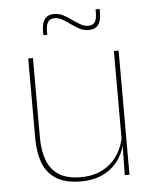

<svg xmlns="http://www.w3.org/2000/svg" viewBox="-50 -697 607 748"><g transform="rotate(-5 254.0 -322.5)"><path d="M92 -485.5V-175.5Q92 -123 106.2 -85.2Q120.5 -47.5 152.5 -27.2Q184.5 -7 238 -7Q288 -7 324.5 -26.8Q361 -46.5 383.2 -81.2Q405.5 -116 412 -160.5L421 -141.5H415.5Q411 -101 389.2 -66.5Q367.5 -32 329.2 -11.2Q291 9.5 237 9.5Q177 9.5 141 -12.8Q105 -35 89.2 -76.2Q73.5 -117.5 73.5 -174.5V-485.5ZM427 -485.5V0H408.5L410.5 -127H408.5V-485.5ZM317.5 -575.5Q299 -575.5 282.5 -584.2Q266 -593 250.5 -604.2Q235 -615.5 220 -624.2Q205 -633 190 -633Q172 -633 163.8 -621.5Q155.5 -610 155.5 -585V-571H140V-585.5Q140 -617.5 152 -633.5Q164 -649.5 190 -649.5Q208 -649.5 224.5 -640.8Q241 -632 256.5 -620.8Q272 -609.5 287.2 -600.8Q302.5 -592 317.5 -592Q335.5 -592 343.5 -603.5Q351.5 -615 351.5 -640V-653.5H367.5V-639Q367.5 -607 355.5 -591.2Q343.5 -575.5 317.5 -575.5Z"/></g></svg>

Font: Anek Latin Medium Thin
Style: Regular
Weight: 250
Version: Version 1.003